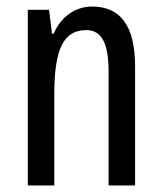

<svg xmlns="http://www.w3.org/2000/svg" viewBox="-20 -567 496 587"><path d="M262 -547C211 -547 167 -517 144 -464H139L130 -537H65V0H146V-279C146 -417 174 -475 244 -475C292 -475 312 -432 312 -348V0H393V-364C393 -488 348 -547 262 -547Z"/></svg>

Font: Noto Sans Sinhala ExtraCondensed
Style: Regular
Weight: 400
Width: 2
Designer: Jelle Bosma - Monotype Design Team
Foundry: Monotype Imaging Inc.
Version: Version 2.006